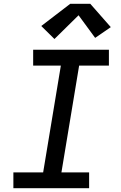

<svg xmlns="http://www.w3.org/2000/svg" viewBox="-20 -999 640 1019"><path d="M51 0V-84H209L303 -651H156V-735H558V-651H400L306 -84H453V0ZM269 -792 199 -861 353 -979H459L568 -855L485 -798L397 -918Z"/></svg>

Font: Iosevka Curly MdExObl
Style: Regular
Weight: 500
Width: 7
Italic angle: -9°
Monospace: yes
Designer: Belleve Invis
Foundry: Belleve Invis
Version: Version 11.1.0; ttfautohint (v1.8.3)